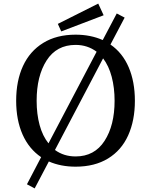

<svg xmlns="http://www.w3.org/2000/svg" viewBox="-20 -913 841 1069"><path d="M130 113 209 -38Q141 -84 105.5 -164.5Q70 -245 70 -352Q70 -463 108 -545.5Q146 -628 220.5 -674Q295 -720 401 -720Q484 -720 552 -690L630 -838L674 -815L595 -665Q662 -619 696.5 -538.5Q731 -458 731 -352Q731 -242 693.5 -159Q656 -76 581.5 -30.5Q507 15 401 15Q318 15 252 -14L173 136ZM618 -352Q618 -424 602 -485Q586 -546 554 -588L286 -78Q335 -42 401 -42Q506 -42 562 -128.5Q618 -215 618 -352ZM250 -115 518 -625Q467 -663 401 -663Q295 -663 239.5 -576.5Q184 -490 184 -352Q184 -278 200.5 -217Q217 -156 250 -115ZM302 -780 527 -893 557 -828 321 -738Z"/></svg>

Font: Andada Pro Medium
Style: Regular
Weight: 500
Designer: Carolina Giovagnoli
Foundry: Huerta Tipografica
Version: Version 3.005; ttfautohint (v1.8.4)